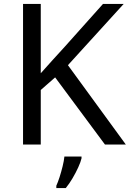

<svg xmlns="http://www.w3.org/2000/svg" viewBox="-20 -734 659 975"><path d="M619 0H513L260 -341L187 -277V0H97V-714H187V-362Q217 -396 248 -430Q279 -464 310 -498L503 -714H608L325 -403ZM394 70Q390 88 377.5 115.5Q365 143 348.5 171Q332 199 314 221H266V209Q274 192 282.5 165.5Q291 139 298 110.5Q305 82 307 61H394Z"/></svg>

Font: Noto Sans Mayan Numerals
Style: Regular
Weight: 400
Designer: Monotype Design Team
Foundry: Monotype Imaging Inc.
Version: Version 2.001; ttfautohint (v1.8.4.7-5d5b)